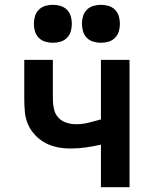

<svg xmlns="http://www.w3.org/2000/svg" viewBox="-20 -779 640 799"><path d="M400 0V-177Q369 -170 337.5 -165.5Q306 -161 274 -161Q247 -161 220.5 -166Q194 -171 170 -183.5Q146 -196 127 -216Q108 -236 97 -260.5Q86 -285 83.5 -312.5Q81 -340 81 -367V-530H200V-367Q200 -346 204.5 -325.5Q209 -305 222.5 -290Q236 -275 256 -268.5Q276 -262 297 -262Q323 -262 349 -268.5Q375 -275 400 -282V-530H519V0ZM400 -601Q384 -601 368.5 -605.5Q353 -610 341.5 -621.5Q330 -633 325.5 -648.5Q321 -664 321 -680Q321 -696 325.5 -711.5Q330 -727 341.5 -738.5Q353 -750 368.5 -754.5Q384 -759 400 -759Q416 -759 431.5 -754.5Q447 -750 458.5 -738.5Q470 -727 474.5 -711.5Q479 -696 479 -680Q479 -664 474.5 -648.5Q470 -633 458.5 -621.5Q447 -610 431.5 -605.5Q416 -601 400 -601ZM200 -601Q184 -601 168.5 -605.5Q153 -610 141.5 -621.5Q130 -633 125.5 -648.5Q121 -664 121 -680Q121 -696 125.5 -711.5Q130 -727 141.5 -738.5Q153 -750 168.5 -754.5Q184 -759 200 -759Q216 -759 231.5 -754.5Q247 -750 258.5 -738.5Q270 -727 274.5 -711.5Q279 -696 279 -680Q279 -664 274.5 -648.5Q270 -633 258.5 -621.5Q247 -610 231.5 -605.5Q216 -601 200 -601Z"/></svg>

Font: Iosevka Curly Extended
Style: Bold
Weight: 700
Width: 7
Monospace: yes
Designer: Belleve Invis
Foundry: Belleve Invis
Version: Version 11.1.0; ttfautohint (v1.8.3)